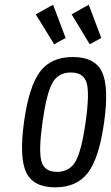

<svg xmlns="http://www.w3.org/2000/svg" viewBox="-20 -794 476 824"><path d="M83.4 -272.9Q61.9 -119.3 92.2 -54.6Q122.6 10 216.9 10Q310.1 10 357.9 -53.4Q405.7 -116.7 426.7 -268.3Q448.3 -421.9 417.6 -485.6Q387 -549.3 292 -549.3Q199.4 -549.3 152.1 -486.9Q104.7 -424.4 83.4 -272.9ZM162.6 -271Q180.1 -395.4 205.4 -439.1Q230.6 -482.9 284.1 -482.9Q338.1 -482.9 351.6 -439.1Q365.1 -395.4 347.6 -271Q330 -145.9 304.1 -101.1Q278.3 -56.4 224.3 -56.4Q170.7 -56.4 157.9 -101.1Q145 -145.9 162.6 -271ZM414.6 -631 360.9 -773.7 287.3 -732.4 365.1 -604ZM261.6 -631 207.9 -773.7 133.6 -732.4 212.4 -604Z"/></svg>

Font: Secuela ExtLt
Style: Italic
Weight: 200
Italic angle: -8°
Designer: Fernando Haro
Foundry: deFharo
Version: Version 1.704